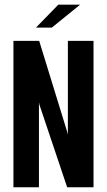

<svg xmlns="http://www.w3.org/2000/svg" viewBox="-20 -793 453 813"><path d="M36.9 0V-620H145.9L265.7 -230.9L266.4 -225.3L267.4 -224.6V-620H376V0H264.4L146.6 -350.6L145.6 -357.6H144.9V0ZM132.3 -676.1 226.9 -773.3H319.4L199.5 -676.1Z"/></svg>

Font: Smooch Sans Thin
Style: Regular
Weight: 100
Designer: Robert E. Leuschke
Foundry: Robert E. Leuschke
Version: Version 1.010